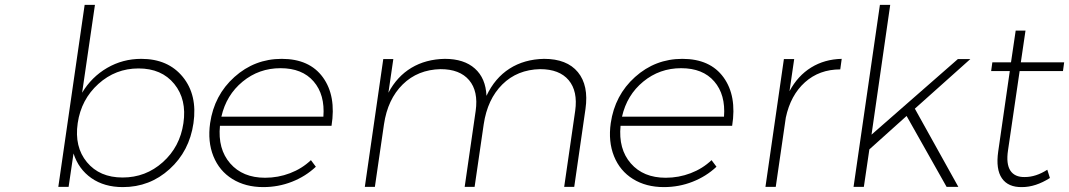

<svg xmlns="http://www.w3.org/2000/svg" viewBox="-20 -762 4360 783"><path d="M217.8 0 325.2 -742.2H367.2L314.9 -383.8Q353.5 -448.2 417 -485.1Q480.5 -522 556.2 -522Q665.5 -522 725.6 -448.2Q785.6 -374.5 769 -259.8Q752.4 -145.5 671.6 -72.3Q590.8 1 481 1Q405.3 1 352.8 -35.6Q300.3 -72.3 279.8 -136.2L259.8 0ZM480 -38.1Q574.2 -38.1 644 -100.6Q713.9 -163.1 728 -259.8Q742.2 -356.4 690.7 -419.7Q639.2 -482.9 544.9 -482.9Q451.2 -482.9 381.1 -419.7Q311 -356.4 296.9 -259.8Q282.7 -163.1 334.5 -100.6Q386.2 -38.1 480 -38.1Z M836.9 -259.8Q853.5 -374 936 -448Q1018.6 -522 1128.9 -522Q1242.2 -522 1296.9 -446.5Q1351.6 -371.1 1332 -249H877Q867.7 -154.3 918.7 -95.7Q969.7 -37.1 1061 -37.1Q1114.3 -37.1 1162.8 -55.7Q1211.4 -74.2 1248 -108.9L1268.1 -82Q1226.1 -42.5 1170.7 -20.8Q1115.2 1 1053.7 1Q981 1 927.7 -32Q874.5 -64.9 850.3 -124.8Q826.2 -184.6 836.9 -259.8ZM882.8 -286.1H1298.8Q1305.7 -376 1259 -429.9Q1212.4 -483.9 1124 -483.9Q1036.1 -483.9 969.5 -429.2Q902.8 -374.5 882.8 -286.1Z M1467.8 0 1543 -521H1584L1564 -383.8Q1599.1 -450.2 1657.7 -485.4Q1716.3 -520.5 1793.9 -522Q1872.6 -522 1916.7 -482.4Q1960.9 -442.9 1963.9 -371.1Q1998 -443.8 2058.1 -482.2Q2118.2 -520.5 2198.7 -522Q2292 -522 2336.7 -467.8Q2381.3 -413.6 2367.7 -317.9L2321.8 0H2280.8L2325.7 -310.1Q2336.9 -390.1 2299.1 -435.1Q2261.2 -480 2182.6 -480Q2089.4 -478 2028.6 -417.7Q1967.8 -357.4 1952.6 -254.9L1915.5 0H1875L1919.9 -310.1Q1931.2 -390.1 1893.1 -435.1Q1855 -480 1776.9 -480Q1683.6 -478 1622.3 -417.7Q1561 -357.4 1545.9 -254.9L1508.8 0Z M2470.7 -259.8Q2487.3 -374 2569.8 -448Q2652.3 -522 2762.7 -522Q2876 -522 2930.7 -446.5Q2985.4 -371.1 2965.8 -249H2510.7Q2501.5 -154.3 2552.5 -95.7Q2603.5 -37.1 2694.8 -37.1Q2748 -37.1 2796.6 -55.7Q2845.2 -74.2 2881.8 -108.9L2901.9 -82Q2859.9 -42.5 2804.4 -20.8Q2749 1 2687.5 1Q2614.7 1 2561.5 -32Q2508.3 -64.9 2484.1 -124.8Q2460 -184.6 2470.7 -259.8ZM2516.6 -286.1H2932.6Q2939.5 -376 2892.8 -429.9Q2846.2 -483.9 2757.8 -483.9Q2669.9 -483.9 2603.3 -429.2Q2536.6 -374.5 2516.6 -286.1Z M3101.6 0 3176.8 -521H3218.8L3199.7 -390.1Q3233.4 -453.1 3288.1 -486.8Q3342.8 -520.5 3412.6 -522L3406.7 -479Q3321.3 -479 3262.7 -426.5Q3204.1 -374 3184.6 -282.2L3143.6 0Z M3460.9 0 3568.4 -742.2H3610.4L3534.2 -212.9L3886.2 -521H3937L3710.9 -318.8L3888.2 0H3840.3L3677.2 -289.1L3525.4 -152.8L3502.9 0Z M4022 -472.2 4026.9 -507.8H4103L4122.1 -637.2H4162.1L4143.1 -507.8H4319.8L4314.9 -472.2H4138.2L4090.8 -148.9Q4082.5 -93.8 4100.3 -66.4Q4118.2 -39.1 4159.2 -40Q4204.6 -40 4251 -69.8L4261.7 -36.1Q4203.1 1 4147.9 1Q4091.3 2 4065.9 -34.9Q4040.5 -71.8 4050.8 -144L4098.1 -472.2Z"/></svg>

Font: Trueno UltraLight
Style: Italic
Weight: 250
Designer: Julieta Ulanovsky
Foundry: Julieta Ulanovsky
Version: Version 3.001b | FøM Fix